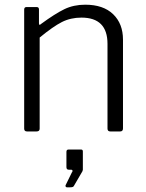

<svg xmlns="http://www.w3.org/2000/svg" viewBox="-20 -560 621 818"><path d="M83 -12V-519Q83 -530 93 -530H136Q146 -530 146 -520V-461Q146 -449 155 -458Q215 -502 254.5 -521Q294 -540 343 -540Q420 -540 462 -499.5Q504 -459 504 -391V-13Q504 0 492 0H450Q438 0 438 -12V-373Q438 -485 327 -485Q281 -485 243.5 -466Q206 -447 149 -400V-12Q149 0 136 0H95Q83 0 83 -12ZM260 228 286 175Q289 172 289 168Q289 163 282 163H273Q263 163 263 152V87Q263 77 272 77H325Q333 77 333 85V163Q333 165 332 167Q331 169 331 170L296 230Q294 235 290 236.5Q286 238 279 238H265Q261 238 259.5 234.5Q258 231 260 228Z"/></svg>

Font: Libre Franklin Light
Style: Regular
Weight: 300
Designer: Pablo Impallari, Rodrigo Fuenzalida
Foundry: Impallari Type
Version: Version 1.002; ttfautohint (v1.5)